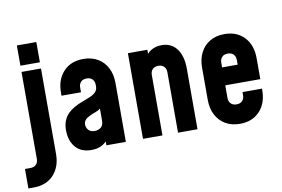

<svg xmlns="http://www.w3.org/2000/svg" viewBox="-115 -876 1784 1214"><g transform="rotate(-10 776.5 -268.5)"><path d="M-26 183V58H9Q33 58 46 44.2Q59 30.5 59 8V-550H184V-2Q184 81 136.8 132Q89.5 183 9 183ZM59 -590V-720H184V-590Z M410 13Q342.5 13 307.2 -29.2Q272 -71.5 272 -136.5Q272 -174 283 -200Q294 -226 312.2 -243.8Q330.5 -261.5 353 -274Q378.5 -288.5 405.5 -298.2Q432.5 -308 455.5 -317.8Q478.5 -327.5 492.8 -341.5Q507 -355.5 507 -378V-388Q507 -410.5 494 -424.2Q481 -438 457 -438Q433 -438 420 -424.2Q407 -410.5 407 -388V-358H282V-378Q282 -461.5 329.5 -512.2Q377 -563 457 -563Q510.5 -563 549.8 -540Q589 -517 610.5 -475.2Q632 -433.5 632 -378V0H507V-86L529 -58Q513.5 -23.5 482.8 -5.2Q452 13 410 13ZM451 -102Q472 -102 489.5 -114.5Q507 -127 507 -159V-236Q494 -224.5 475 -218.2Q456 -212 436 -202Q416 -192.5 406.5 -180.8Q397 -169 397 -152Q397 -132.5 410.5 -117.2Q424 -102 451 -102Z M742 0V-550H867V-463L844 -488Q860.5 -525.5 890.5 -544.2Q920.5 -563 960 -563Q1022.5 -563 1057.2 -516.8Q1092 -470.5 1092 -388V0H967V-388Q967 -410.5 954 -424.2Q941 -438 917 -438Q893 -438 880 -424.2Q867 -410.5 867 -388V0Z M1363 13Q1309.5 13 1270.2 -10.2Q1231 -33.5 1209.5 -75Q1188 -116.5 1188 -172V-378Q1188 -433.5 1209.5 -475.2Q1231 -517 1270.2 -540Q1309.5 -563 1363 -563Q1443.5 -563 1490.8 -512.2Q1538 -461.5 1538 -378V-243H1297V-358H1413V-388Q1413 -410.5 1400 -424.2Q1387 -438 1363 -438Q1339 -438 1326 -424.2Q1313 -410.5 1313 -388V-162Q1313 -139.5 1326 -125.8Q1339 -112 1363 -112Q1387 -112 1400 -125.8Q1413 -139.5 1413 -162V-182H1538V-172Q1538 -89 1490.8 -38Q1443.5 13 1363 13Z"/></g></svg>

Font: Mohave Light
Style: Bold
Weight: 700
Version: Version 2.003